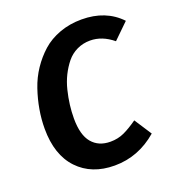

<svg xmlns="http://www.w3.org/2000/svg" viewBox="-132 -814 858 935"><g transform="rotate(-20 297.5 -346.0)"><path d="M394 -708Q519.5 -708 595.2 -627.9L516.1 -550.8Q460 -597.2 397.9 -597.2Q360.8 -597.2 329.3 -582Q297.9 -566.9 276.4 -540.3Q254.9 -513.7 238.5 -481Q222.2 -448.2 212.9 -410.4Q203.6 -372.6 199.2 -336.9Q194.8 -301.3 194.8 -267.1Q194.8 -181.6 229 -140.9Q263.2 -100.1 324.2 -100.1Q363.3 -100.1 395.5 -115Q427.7 -129.9 467.8 -158.2L525.9 -68.8Q427.7 16.1 304.2 16.1Q185.5 16.1 114.7 -58.3Q43.9 -132.8 43.9 -269Q43.9 -317.9 52.5 -367.4Q61 -417 77.9 -466.8Q94.7 -516.6 123.5 -559.6Q152.3 -602.5 189.7 -636Q227.1 -669.4 279.8 -688.7Q332.5 -708 394 -708Z"/></g></svg>

Font: FiraGO SemiBold
Style: Italic
Weight: 600
Italic angle: -8°
Designer: bBox Type GmbH
Foundry: bBox Type GmbH
Version: Version 1.001;PS 001.001;hotconv 1.0.88;makeotf.lib2.5.64775